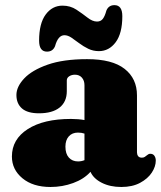

<svg xmlns="http://www.w3.org/2000/svg" viewBox="-20 -732 642 766"><path d="M27.5 -107.5Q27.5 -176.5 90.8 -217Q154 -257.5 263 -257.5Q293.5 -257.5 317 -253V-392Q317 -410.5 306.8 -422.2Q296.5 -434 279 -434Q266 -434 256.2 -427.8Q246.5 -421.5 246.5 -411V-368Q246.5 -326 217.8 -303Q189 -280 135.5 -280Q90 -280 67.8 -299.2Q45.5 -318.5 45.5 -353Q45.5 -386 76.5 -419Q107.5 -452 170 -474Q232.5 -496 327.5 -496Q428 -496 477.2 -457.2Q526.5 -418.5 526.5 -351.5V-124Q526.5 -115.5 531 -109.2Q535.5 -103 546 -103Q553 -103 557.5 -106Q562 -109 565.5 -112Q568.5 -114.5 571.8 -116.5Q575 -118.5 579.5 -118.5Q590.5 -118.5 596 -110.5Q601.5 -102.5 601.5 -91.5Q601.5 -67.5 585.5 -43.2Q569.5 -19 538.8 -2.5Q508 14 464 14Q419 14 386 -2.8Q353 -19.5 341 -46.5Q315 -17.5 272 -1.8Q229 14 181.5 14Q111.5 14 69.5 -20.8Q27.5 -55.5 27.5 -107.5ZM241 -147Q241 -118.5 254.8 -103.2Q268.5 -88 291.5 -88Q304.5 -88 317 -93V-199Q305.5 -203 291 -203Q268 -203 254.5 -188Q241 -173 241 -147ZM374.5 -528Q351.5 -528 332 -537.5Q312.5 -547 296 -559.5Q279.5 -572 265 -581.8Q250.5 -591.5 237 -591.5Q211.5 -591.5 199.5 -547.5Q190.5 -526 167.5 -526Q136 -526 136 -570Q136 -638.5 162.2 -674Q188.5 -709.5 229.5 -709.5Q260.5 -709.5 284.8 -693.5Q309 -677.5 329 -661.8Q349 -646 367 -646Q382 -646 390.2 -656.8Q398.5 -667.5 404.5 -690Q413.5 -711.5 436.5 -711.5Q468 -711.5 468 -667.5Q468 -599 441.5 -563.5Q415 -528 374.5 -528Z"/></svg>

Font: Fraunces 9pt S050 Black
Style: Regular
Weight: 900
Version: Version 1.000; ttfautohint (v1.8.3)